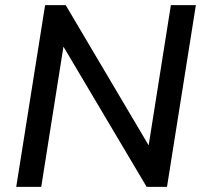

<svg xmlns="http://www.w3.org/2000/svg" viewBox="-20 -725 790 745"><path d="M43 0 155 -705H235L574 -132L553 -137L643 -705H740L628 0H549L209 -573L230 -568L140 0Z"/></svg>

Font: Mulish ExtraLight SemiBold
Style: Italic
Weight: 600
Italic angle: -9°
Version: Version 3.603